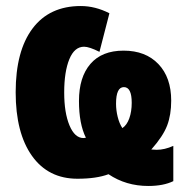

<svg xmlns="http://www.w3.org/2000/svg" viewBox="-20 -583 624 637"><path d="M343 -539 310 -411Q276 -428 259 -428Q227 -428 210 -386.5Q193 -345 193 -276Q193 -209 210.5 -167Q228 -125 257 -125L265 -126Q242 -172 242 -248Q242 -327 280 -371Q318 -415 390 -415Q463 -415 505.5 -370.5Q548 -326 548 -249Q548 -202 534.5 -166.5Q521 -131 482 -87L500 -86Q526 -86 555 -99V18Q522 34 472 34Q398 34 340 -5Q300 10 237 10Q140 10 86 -66Q32 -142 32 -277Q32 -414 88 -488.5Q144 -563 248 -563Q296 -563 343 -539ZM365 -239Q365 -217 370.5 -195Q376 -173 386 -158Q401 -168 409 -190.5Q417 -213 417 -242Q417 -294 391 -294Q365 -294 365 -239Z"/></svg>

Font: Noto Sans UI CondBlack
Style: Regular
Weight: 900
Width: 3
Designer: Monotype Design Team
Foundry: Monotype Imaging Inc.
Version: Version 1.001